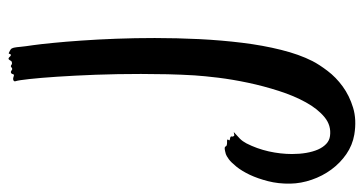

<svg xmlns="http://www.w3.org/2000/svg" viewBox="-225 -581 869 459"><g transform="rotate(-90 209.5 -351.5)"><path d="M331.1 -706.1Q333.5 -689 336.4 -659.2Q339.4 -629.4 342 -591.3Q344.7 -553.2 346.4 -508.3Q348.1 -463.4 348.1 -416Q348.1 -363.3 345.5 -309.8Q342.8 -256.3 336.7 -206.8Q330.6 -157.2 319.8 -114Q309.1 -70.8 293 -39.1Q284.7 -22.9 269.5 -2.9Q254.4 17.1 232.4 33.2Q210.4 49.3 181.6 58.1Q152.8 66.9 117.2 61Q91.8 56.6 70.6 42Q49.3 27.3 33.7 6.1Q18.1 -15.1 9.3 -40.8Q0.5 -66.4 0 -91.8Q-0.5 -120.6 5.9 -145.3Q12.2 -169.9 21.2 -189Q30.3 -208 40.5 -220.7Q50.8 -233.4 58.1 -238.8Q66.9 -245.1 70.6 -246.1Q74.2 -247.1 78.1 -248Q83 -249 85.2 -248.8Q87.4 -248.5 88.1 -247.8Q88.9 -247.1 89.4 -245.8Q89.8 -244.6 91.8 -244.1Q94.2 -243.2 97.2 -243.2Q100.1 -243.2 102.3 -243.2Q104.5 -243.2 105.2 -242.4Q106 -241.7 104 -238.8Q103 -237.3 104.2 -236.8Q105.5 -236.3 107.7 -236.1Q109.9 -235.8 111.6 -234.9Q113.3 -233.9 112.8 -231.9Q111.8 -230.5 113.3 -227.8Q114.7 -225.1 117.2 -226.1Q123.5 -227.5 123 -226.8Q122.6 -226.1 118.2 -222.4Q113.8 -218.8 107.4 -212.4Q101.1 -206.1 96.2 -196.8Q83.5 -171.9 77.1 -143.6Q70.8 -115.2 70.8 -87.9Q70.8 -69.8 73.5 -54Q76.2 -38.1 81.5 -25.9Q86.9 -13.7 95 -6.1Q103 1.5 113.8 2.9Q138.7 6.3 158.7 -10Q178.7 -26.4 194.3 -54.7Q210 -83 221.7 -119.6Q233.4 -156.2 241.2 -193.1Q249 -230 253.2 -263.9Q257.3 -297.9 258.8 -320.8Q260.7 -353 261.5 -385.3Q262.2 -417.5 262.2 -449.2Q262.2 -505.9 260.3 -557.4Q258.3 -608.9 255.6 -649.4Q252.9 -689.9 250 -716.1Q247.1 -742.2 245.1 -748Q244.1 -750.5 244.9 -752Q245.6 -753.4 247.8 -754.2Q250 -754.9 252.7 -754.4Q255.4 -753.9 257.8 -752.9Q261.2 -752 261.7 -755.1Q262.2 -758.3 265.1 -759.8Q267.6 -760.7 270 -758.8Q272.5 -756.8 273.9 -756.8Q276.4 -756.8 278.1 -758.8Q279.8 -760.7 282.2 -759.8Q283.7 -758.8 285.4 -757.8Q287.1 -756.8 291 -757.8Q292.5 -758.3 293.5 -760Q294.4 -761.7 295.7 -763.4Q296.9 -765.1 298.1 -765.6Q299.3 -766.1 301.8 -764.2Q305.2 -760.3 306.9 -760Q308.6 -759.8 309.3 -761Q310.1 -762.2 310.5 -763.9Q311 -765.6 312 -765.1Q318.4 -762.2 321 -760.3Q323.7 -758.3 325 -752.9Q326.2 -747.6 327.1 -736.8Q328.1 -726.1 331.1 -706.1Z"/></g></svg>

Font: Oregano
Style: Regular
Weight: 400
Version: Version 1.000